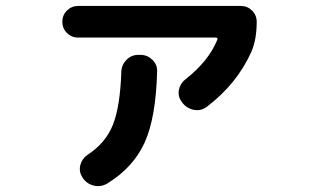

<svg xmlns="http://www.w3.org/2000/svg" viewBox="-20 -596 1040 644"><path d="M242 -470Q220 -470 204.5 -485.5Q189 -501 189 -523Q189 -545 204.5 -560.5Q220 -576 242 -576H788Q810 -576 825.5 -560.5Q841 -545 841 -523Q841 -463 823 -422Q775 -315 674 -238Q654 -223 630.5 -227.5Q607 -232 592 -251L590 -254Q576 -272 580 -294Q584 -316 602 -330Q680 -391 709 -463Q711 -470 704 -470ZM444 -412H451Q474 -412 491 -395.5Q508 -379 507 -356Q503 -201 465 -117.5Q427 -34 339 20Q318 32 294.5 26.5Q271 21 257 0L256 -2Q244 -21 249.5 -42.5Q255 -64 274 -77Q334 -116 358.5 -177Q383 -238 387 -356Q388 -379 404.5 -395.5Q421 -412 444 -412Z"/></svg>

Font: Rounded Mplus 1c Bold
Style: Bold
Weight: 700
Version: Version 1.059.20150529